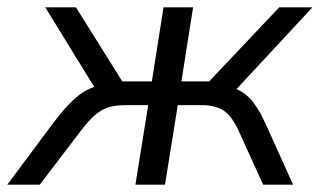

<svg xmlns="http://www.w3.org/2000/svg" viewBox="-58 -506 876 526"><path d="M-38 0 87 -168Q122 -214 147.5 -236.5Q173 -259 200 -268L66 -486H150L277 -283H358L390 -486H471L439 -283H515L707 -486H798L590 -262Q617 -250 635.5 -226Q654 -202 670 -166L745 0H663L596 -147Q577 -189 554 -203.5Q531 -218 494 -218H429L394 0H313L348 -218H287Q259 -218 239.5 -212Q220 -206 202 -190.5Q184 -175 163 -147L51 0Z"/></svg>

Font: Nunito Sans
Style: Italic
Weight: 400
Italic angle: -9°
Designer: Vernon Adams
Foundry: Vernon Adams
Version: Version 3.006; ttfautohint (v1.8.3)